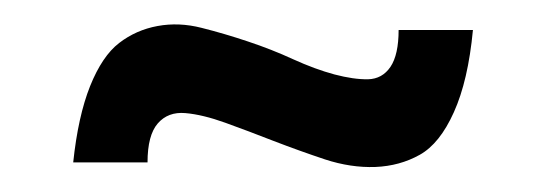

<svg xmlns="http://www.w3.org/2000/svg" viewBox="-20 -386 441 155"><path d="M361.8 -361.8Q357.9 -320.8 346.4 -295.4Q335 -270 318.8 -261Q302.7 -252 283 -251.2Q263.2 -250.5 242.4 -257.3Q221.7 -264.2 200.9 -272.2Q180.2 -280.3 161.9 -286.9Q143.6 -293.5 129.6 -294.7Q115.7 -295.9 107.4 -286.4Q99.1 -276.9 99.1 -254.9H39.1Q43 -292 52.7 -316.4Q62.5 -340.8 76.2 -351.3Q89.8 -361.8 107.2 -365Q124.5 -368.2 142.8 -363.5Q161.1 -358.9 180.2 -352.5Q199.2 -346.2 216.8 -338.1Q234.4 -330.1 250 -325.9Q265.6 -321.8 277.1 -322Q288.6 -322.3 295.2 -332Q301.8 -341.8 301.8 -361.8Z"/></svg>

Font: Standard
Style: Regular
Weight: 400
Designer: Bryce Wilner
Version: Version 2.000;PS 2.0;hotconv 16.6.51;makeotf.lib2.5.65220 DE